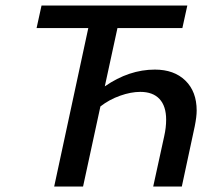

<svg xmlns="http://www.w3.org/2000/svg" viewBox="-20 -678 816 698"><path d="M695 -276Q695 -254 688 -219L641 0H537L577 -183Q584 -214 584 -243Q584 -292 560 -318Q536 -344 490 -344Q456 -344 416.5 -330Q377 -316 345 -291L282 0H177L301 -576H113L131 -658H661L643 -576H407L361 -364Q449 -425 543 -425Q613 -425 654 -385Q695 -345 695 -276Z"/></svg>

Font: Ysabeau Semibold
Style: Italic
Weight: 600
Italic angle: -12°
Designer: Christian Thalmann (Catharsis Fonts)
Version: Version 0.003